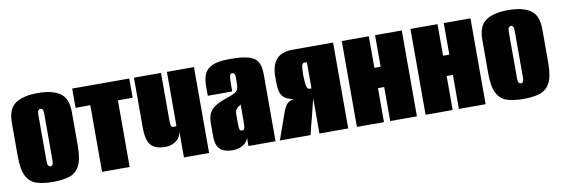

<svg xmlns="http://www.w3.org/2000/svg" viewBox="-44 -793 3186 1090"><g transform="rotate(-10 1549.0 -248.5)"><path d="M193 8Q140 8 101 -3.5Q62 -15 41 -53Q20 -91 20 -170V-363Q20 -444 65 -474Q110 -504 193 -504Q276 -504 321 -474Q366 -444 366 -363V-171Q366 -91 345 -53Q324 -15 285 -3.5Q246 8 193 8ZM193 -82Q201 -82 205.5 -88.5Q210 -95 210 -112V-383Q210 -400 205.5 -406.5Q201 -413 193 -413Q186 -413 181 -406.5Q176 -400 176 -383V-112Q176 -95 181 -88.5Q186 -82 193 -82Z M476 0V-384H391V-495H720V-384H635V0Z M948 0V-149Q943 -114 916 -95.5Q889 -77 857 -77Q813 -77 789 -91.5Q765 -106 756 -135.5Q747 -165 747 -208V-495H903V-209Q903 -195 907.5 -188Q912 -181 920 -181Q924 -181 929 -181.5Q934 -182 937 -184V-495H1093V0Z M1230 8Q1202 8 1180 0.5Q1158 -7 1145 -28Q1132 -49 1132 -89V-170Q1132 -214 1157.5 -242Q1183 -270 1247 -290Q1276 -300 1291 -307.5Q1306 -315 1311.5 -327.5Q1317 -340 1317 -365V-397Q1317 -405 1315.5 -410.5Q1314 -416 1310.5 -419.5Q1307 -423 1300 -423Q1290 -423 1286.5 -410.5Q1283 -398 1283 -363V-321H1142V-378Q1142 -415 1153 -443.5Q1164 -472 1198 -488.5Q1232 -505 1300 -505Q1368 -505 1406 -495Q1444 -485 1460 -459.5Q1476 -434 1476 -386V0H1320V-49Q1315 -24 1288.5 -8Q1262 8 1230 8ZM1300 -93Q1312 -93 1314.5 -104Q1317 -115 1317 -140V-241Q1315 -237 1308 -233.5Q1301 -230 1296 -224Q1289 -217 1286 -210Q1283 -203 1283 -190V-129Q1283 -120 1284 -111.5Q1285 -103 1288.5 -98Q1292 -93 1300 -93Z M1501 0 1556 -155Q1570 -193 1585.5 -204.5Q1601 -216 1621 -218Q1578 -224 1558 -247Q1538 -270 1538 -326V-361Q1538 -426 1567.5 -460.5Q1597 -495 1663 -495H1895V0H1729V-202L1722 -176Q1715 -145 1707 -114.5Q1699 -84 1691 -53L1678 0ZM1717 -260H1729V-411H1714Q1701 -411 1698.5 -390Q1696 -369 1696 -348V-336Q1697 -289 1702.5 -274.5Q1708 -260 1717 -260Z M1945 0V-495H2101V-313H2137V-495H2291V0H2137V-196H2101V0Z M2341 0V-495H2497V-313H2533V-495H2687V0H2533V-196H2497V0Z M2905 8Q2852 8 2813 -3.5Q2774 -15 2753 -53Q2732 -91 2732 -170V-363Q2732 -444 2777 -474Q2822 -504 2905 -504Q2988 -504 3033 -474Q3078 -444 3078 -363V-171Q3078 -91 3057 -53Q3036 -15 2997 -3.5Q2958 8 2905 8ZM2905 -82Q2913 -82 2917.5 -88.5Q2922 -95 2922 -112V-383Q2922 -400 2917.5 -406.5Q2913 -413 2905 -413Q2898 -413 2893 -406.5Q2888 -400 2888 -383V-112Q2888 -95 2893 -88.5Q2898 -82 2905 -82Z"/></g></svg>

Font: Alumni Sans Black
Style: Regular
Weight: 900
Designer: Robert E. Leuschke
Foundry: Robert E. Leuschke
Version: Version 1.018